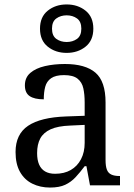

<svg xmlns="http://www.w3.org/2000/svg" viewBox="-20 -834 603 864"><path d="M205 10Q161 10 125.5 -7.5Q90 -25 70 -60.5Q50 -96 50 -150Q50 -230 106.5 -268Q163 -306 278 -310L361 -313V-373Q361 -409 355 -436.5Q349 -464 329 -480Q309 -496 268 -496Q230 -496 210 -482Q190 -468 183.5 -443.5Q177 -419 177 -387Q135 -387 113.5 -401.5Q92 -416 92 -450Q92 -485 116.5 -506Q141 -527 182 -536.5Q223 -546 272 -546Q364 -546 409.5 -507Q455 -468 455 -373V-114Q455 -86 461 -70.5Q467 -55 481 -48.5Q495 -42 517 -42H520V0H385L369 -86H361Q340 -58 320 -36.5Q300 -15 273.5 -2.5Q247 10 205 10ZM228 -52Q269 -52 298.5 -69Q328 -86 344.5 -117.5Q361 -149 361 -191V-272L297 -269Q240 -267 207.5 -252Q175 -237 161 -210.5Q147 -184 147 -145Q147 -114 156 -93.5Q165 -73 183 -62.5Q201 -52 228 -52ZM280 -596Q230 -596 195 -624Q160 -652 160 -705Q160 -758 195 -786Q230 -814 280 -814Q330 -814 365 -786Q400 -758 400 -705Q400 -652 365 -624Q330 -596 280 -596ZM280 -645Q307 -645 326.5 -659Q346 -673 346 -705Q346 -737 326.5 -751Q307 -765 280 -765Q253 -765 233.5 -751Q214 -737 214 -705Q214 -673 233.5 -659Q253 -645 280 -645Z"/></svg>

Font: Noto Serif Malayalam
Style: Regular
Weight: 400
Designer: Indian type Foundry, Jelle Bosma, Monotype Design Team
Foundry: Monotype Imaging Inc.
Version: Version 2.103